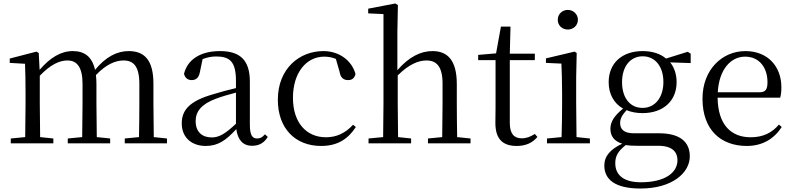

<svg xmlns="http://www.w3.org/2000/svg" viewBox="-20 -825 4561 1105"><path d="M778 0H941V-28L865 -36L863 -229V-343C863 -477 813 -531 721 -531C652 -531 588 -497 527 -423C510 -499 466 -531 399 -531C331 -531 269 -494 208 -423L203 -520L190 -528L36 -488V-463L124 -458C126 -408 127 -358 127 -290V-229L125 -36L42 -28V0H287V-28L211 -36L209 -229V-389C270 -453 322 -477 368 -477C422 -477 455 -440 455 -342V-229L453 -36L370 -28V0H614V-28L537 -36L535 -229V-342C535 -360 534 -377 532 -393C592 -456 646 -477 691 -477C748 -477 782 -444 782 -342V-229C782 -173 781 -92 780 -36L698 -28V0Z M1431 14C1470 14 1500 -2 1521 -37L1505 -52C1489 -34 1477 -28 1460 -28C1433 -28 1418 -45 1418 -108V-355C1418 -479 1362 -531 1246 -531C1133 -531 1059 -482 1039 -400C1045 -377 1060 -364 1083 -364C1108 -364 1125 -377 1131 -413L1146 -485C1173 -495 1198 -500 1224 -500C1303 -500 1338 -470 1338 -359V-318C1294 -308 1247 -295 1205 -282C1073 -244 1026 -193 1026 -115C1026 -32 1085 15 1164 15C1236 15 1281 -18 1340 -82C1348 -22 1376 14 1431 14ZM1338 -113C1275 -53 1239 -34 1199 -34C1143 -34 1106 -66 1106 -128C1106 -183 1139 -226 1223 -257C1257 -270 1297 -281 1338 -292Z M1828 15C1923 15 1983 -25 2028 -94L2012 -107C1967 -58 1916 -35 1856 -35C1744 -35 1666 -118 1666 -262C1666 -408 1744 -499 1846 -499C1869 -499 1891 -495 1913 -486L1934 -413C1940 -378 1956 -364 1984 -364C2006 -364 2020 -375 2026 -399C2004 -479 1930 -531 1841 -531C1703 -531 1579 -430 1579 -251C1579 -84 1681 15 1828 15Z M2524 0H2688V-28L2611 -36C2610 -91 2609 -173 2609 -229V-341C2609 -478 2556 -531 2469 -531C2401 -531 2334 -498 2267 -421V-641L2270 -796L2255 -805L2099 -775V-748L2187 -744V-229L2185 -36L2101 -28V0H2346V-28L2271 -36L2269 -229V-391C2335 -457 2391 -477 2434 -477C2492 -477 2527 -443 2527 -344V-229L2525 -36L2443 -28V0Z M2954 15C3006 15 3045 -3 3073 -37L3058 -54C3031 -38 3012 -29 2982 -29C2938 -29 2914 -56 2914 -118V-479H3058V-516H2914L2918 -672H2863L2835 -518L2732 -509V-479H2832V-207C2832 -171 2831 -150 2831 -118C2831 -28 2870 15 2954 15Z M3248 -655C3279 -655 3306 -678 3306 -711C3306 -744 3279 -768 3248 -768C3216 -768 3190 -744 3190 -711C3190 -678 3216 -655 3248 -655ZM3211 0H3375V-28L3298 -36C3297 -92 3296 -175 3296 -229V-380L3299 -520L3287 -528L3122 -489V-463L3211 -459C3213 -409 3215 -356 3215 -289V-229C3215 -175 3214 -92 3212 -36L3128 -28V0Z M3678 -204C3605 -204 3560 -263 3560 -352C3560 -442 3607 -501 3679 -501C3750 -501 3798 -443 3798 -353C3798 -264 3750 -204 3678 -204ZM3678 -174C3798 -174 3874 -245 3874 -352C3874 -397 3861 -436 3837 -466L3955 -462V-516L3938 -527L3813 -488C3782 -515 3735 -531 3679 -531C3558 -531 3483 -460 3483 -352C3483 -284 3513 -230 3566 -200C3514 -158 3493 -123 3493 -84C3493 -42 3515 -12 3561 2C3493 34 3458 73 3458 128C3458 205 3516 260 3666 260C3851 260 3950 168 3950 75C3950 -9 3893 -58 3772 -58H3626C3571 -58 3549 -82 3549 -116C3549 -144 3561 -163 3586 -191C3612 -180 3643 -174 3678 -174ZM3581 10C3600 13 3619 14 3645 14H3768C3852 14 3879 52 3879 97C3879 169 3807 224 3668 224C3574 224 3521 186 3521 114C3521 70 3540 43 3581 10Z M4278 15C4368 15 4435 -26 4479 -94L4463 -108C4422 -60 4371 -35 4300 -35C4190 -35 4112 -104 4110 -263H4470C4475 -279 4477 -299 4477 -323C4477 -441 4400 -531 4270 -531C4137 -531 4023 -425 4023 -257C4023 -76 4130 15 4278 15ZM4111 -294C4118 -424 4185 -499 4268 -499C4349 -499 4397 -437 4397 -352C4397 -312 4387 -294 4352 -294Z"/></svg>

Font: Harano Aji Mincho KR
Style: Regular
Weight: 400
Foundry: Masamichi Hosoda
Version: HaranoAjiMinchoKR-Regular version 20230610;ttx 4.39.4